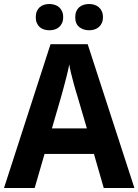

<svg xmlns="http://www.w3.org/2000/svg" viewBox="-20 -937 690 957"><path d="M497.1 0 448.2 -169.9H202.1L152.8 0H0L231.9 -716.8H417L649.9 0ZM413.1 -296.9 367.2 -453.1Q364.3 -461.9 358.4 -481.9Q352.5 -502 345.9 -526.1Q339.4 -550.3 333.5 -574.7Q327.6 -599.1 325.2 -616.2Q323.2 -605.5 320.1 -590.8Q316.9 -576.2 312.7 -559.8Q308.6 -543.5 304.2 -526.9Q299.8 -510.3 295.9 -495.6Q292 -481 288.8 -469.7Q285.6 -458.5 284.2 -453.1L238.8 -296.9ZM158.2 -851.1Q158.2 -868.2 163.6 -880.6Q168.9 -893.1 178 -901.1Q187 -909.2 199.5 -913.1Q211.9 -917 226.1 -917Q240.2 -917 252.7 -913.1Q265.1 -909.2 274.4 -901.1Q283.7 -893.1 289.3 -880.6Q294.9 -868.2 294.9 -851.1Q294.9 -834.5 289.3 -822.3Q283.7 -810.1 274.4 -802Q265.1 -793.9 252.7 -790Q240.2 -786.1 226.1 -786.1Q211.9 -786.1 199.5 -790Q187 -793.9 178 -802Q168.9 -810.1 163.6 -822.3Q158.2 -834.5 158.2 -851.1ZM355 -851.1Q355 -868.2 360.4 -880.6Q365.7 -893.1 375 -901.1Q384.3 -909.2 397 -913.1Q409.7 -917 424.3 -917Q438 -917 450.4 -913.1Q462.9 -909.2 472.4 -901.1Q481.9 -893.1 487.5 -880.6Q493.2 -868.2 493.2 -851.1Q493.2 -834.5 487.5 -822.3Q481.9 -810.1 472.4 -802Q462.9 -793.9 450.4 -790Q438 -786.1 424.3 -786.1Q395 -786.1 375 -802.2Q355 -818.4 355 -851.1Z"/></svg>

Font: Droid Sans
Style: Bold
Weight: 700
Foundry: Ascender Corporation
Version: Version 1.00 build 112